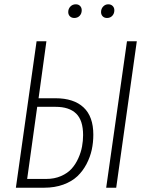

<svg xmlns="http://www.w3.org/2000/svg" viewBox="-20 -877 691 897"><path d="M327.1 -793Q314.5 -793 306.6 -800.8Q298.8 -808.6 298.8 -820.8Q298.8 -835.9 308.8 -846.4Q318.8 -856.9 334 -856.9Q346.7 -856.9 354.2 -849.1Q361.8 -841.3 361.8 -829.1Q361.8 -813.5 352.1 -803.2Q342.3 -793 327.1 -793ZM514.2 -829.1Q514.2 -813.5 504.6 -803.2Q495.1 -793 480 -793Q467.3 -793 459.7 -800.8Q452.1 -808.6 452.1 -820.8Q452.1 -835.9 461.9 -846.4Q471.7 -856.9 485.8 -856.9Q498.5 -856.9 506.3 -849.1Q514.2 -841.3 514.2 -829.1ZM238.8 -418Q324.7 -418 370.4 -375.2Q416 -332.5 416 -248Q416 -211.4 408.7 -177.5Q401.4 -143.6 384.3 -110.8Q367.2 -78.1 341.6 -53.7Q315.9 -29.3 275.9 -14.6Q235.8 0 186 0H54.2L150.9 -684.1H196.8L160.2 -418ZM573.2 -684.1H619.1L522.9 0H476.1ZM195.8 -41Q234.4 -41 265.1 -54.4Q295.9 -67.9 314.7 -88.9Q333.5 -109.9 345.9 -137.7Q358.4 -165.5 363.3 -192.4Q368.2 -219.2 368.2 -246.1Q368.2 -314.9 335.7 -346.4Q303.2 -377.9 240.2 -377.9H153.8L106.9 -41Z"/></svg>

Font: Fira Sans Compressed ExtraLight
Style: Italic
Weight: 250
Width: 3
Italic angle: -8°
Designer: Carrois Corporate & Edenspiekermann AG
Foundry: Carrois Corporate GbR & Edenspiekermann AG
Version: Version 4.203;PS 004.203;hotconv 1.0.88;makeotf.lib2.5.64775